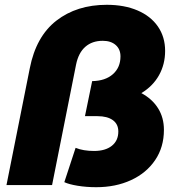

<svg xmlns="http://www.w3.org/2000/svg" viewBox="-20 -771 743 800"><path d="M663 -230Q663 -158 626.5 -104Q590 -50 526 -20.5Q462 9 381 9Q340 9 303.5 3Q267 -3 248 -12L295 -155Q327 -142 372 -142Q419 -142 446 -163.5Q473 -185 473 -223Q473 -254 450 -270.5Q427 -287 386 -287H334L364 -433Q419 -434 450.5 -462Q482 -490 482 -536Q482 -566 462 -583.5Q442 -601 408 -601Q364 -601 335.5 -576Q307 -551 297 -502L197 0H7L104 -486Q130 -619 215 -685Q300 -751 425 -751Q498 -751 553 -727.5Q608 -704 638 -660.5Q668 -617 668 -559Q668 -503 642.5 -457.5Q617 -412 569 -383Q614 -359 638.5 -320Q663 -281 663 -230Z"/></svg>

Font: Montserrat Alternates ExtraBold
Style: Italic
Weight: 800
Italic angle: -11.3°
Designer: Julieta Ulanovsky
Foundry: Julieta Ulanovsky
Version: Version 7.200